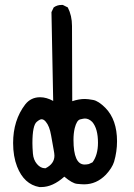

<svg xmlns="http://www.w3.org/2000/svg" viewBox="-20 -762 540 776"><path d="M147 -6H139Q77 -17 49 -89Q33 -130 33 -184Q33 -276 82 -340Q105 -369 142 -369Q168 -369 195 -354L188 -713L197 -732Q211 -742 228 -742H234L254 -732Q271 -699 271 -657L272 -353Q299 -362 323 -362Q335 -362 356.5 -358Q378 -354 406 -326Q453 -278 453 -191Q453 -149 441 -108Q433 -83 408 -56Q370 -17 320 -17Q310 -17 291 -19Q272 -21 240 -48Q193 -6 147 -6ZM164 -82Q200 -100 200 -133Q200 -141 196.5 -159Q193 -177 186.5 -215Q180 -253 165 -270Q157 -280 148 -280Q141 -280 129 -270Q111 -256 111 -183Q111 -167 113 -141.5Q115 -116 129.5 -99Q144 -82 162 -82ZM322 -97Q330 -97 339 -99L354 -106Q376 -136 376 -185Q376 -242 353 -269Q339 -283 323 -283Q318 -283 304 -279.5Q290 -276 282 -244Q277 -223 277 -197Q277 -97 322 -97Z"/></svg>

Font: Xiaolai Mono SC
Style: Regular
Weight: 400
Monospace: yes
Designer: LXGW / Nozomi Seto
Version: Version 3.113;September 30, 2024